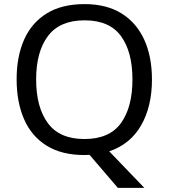

<svg xmlns="http://www.w3.org/2000/svg" viewBox="-20 -745 821 935"><path d="M720 -358Q720 -227 667.5 -135Q615 -43 512 -8L683 170H554L416 9Q410 9 403.5 9.5Q397 10 391 10Q280 10 206.5 -36Q133 -82 97 -165Q61 -248 61 -359Q61 -469 97 -551Q133 -633 206.5 -679Q280 -725 392 -725Q499 -725 572 -679.5Q645 -634 682.5 -551.5Q720 -469 720 -358ZM156 -358Q156 -223 213 -145.5Q270 -68 391 -68Q513 -68 569 -145.5Q625 -223 625 -358Q625 -493 569 -569.5Q513 -646 392 -646Q271 -646 213.5 -569.5Q156 -493 156 -358Z"/></svg>

Font: Noto Sans Tifinagh
Style: Regular
Weight: 400
Designer: JamraPatel
Foundry: JamraPatel LLC
Version: Version 2.004; ttfautohint (v1.8.4.7-5d5b)